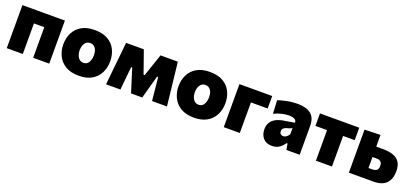

<svg xmlns="http://www.w3.org/2000/svg" viewBox="20 -1300 4487 2098"><g transform="rotate(20 2264.0 -251.0)"><path d="M46 0V-500.5H540V0H353V-355.5H232.5V0Z M887.5 14.5Q791.5 14.5 730.8 -22.8Q670 -60 641 -120.5Q612 -181 612 -251Q612 -326 642 -385.8Q672 -445.5 732.2 -480.5Q792.5 -515.5 883.5 -515.5Q977 -515.5 1037.8 -480.2Q1098.5 -445 1128 -385Q1157.5 -325 1157.5 -251Q1157.5 -175 1126.5 -114.8Q1095.5 -54.5 1035.5 -20Q975.5 14.5 887.5 14.5ZM887 -135.5Q928 -135.5 947.8 -170.5Q967.5 -205.5 967.5 -251Q967.5 -306.5 944.8 -335.8Q922 -365 886 -365Q845.5 -365 823.8 -332.5Q802 -300 802 -251Q802 -205.5 823.8 -170.5Q845.5 -135.5 887 -135.5Z M1200.5 0Q1206 -54 1211.5 -107.5Q1217 -161 1222 -214L1229 -281Q1234.5 -335.5 1240.5 -391Q1246 -446 1251.5 -500.5H1457.5Q1469.5 -467.5 1481 -434.5Q1492.5 -401 1504.5 -368L1549.5 -239H1563L1606.5 -368Q1618 -401.5 1629.5 -435Q1640.5 -468 1651.5 -500.5H1853Q1859 -447 1865.5 -391Q1871.5 -335 1877.5 -281.5L1885.5 -210.5Q1891 -160.5 1897 -107.5Q1903 -54 1909 0H1735.5Q1731 -41.5 1727 -83Q1723 -124.5 1719 -165.5L1708.5 -270H1696L1665.5 -159.5Q1654.5 -119.5 1643.5 -80Q1632.5 -40 1621.5 0H1491Q1478.5 -40 1466.5 -79Q1454 -118 1442 -156.5L1406.5 -270H1394L1384 -168.5Q1380 -126 1375.8 -84Q1371.5 -42 1367.5 0Z M2227 14.5Q2131 14.5 2070.2 -22.8Q2009.5 -60 1980.5 -120.5Q1951.5 -181 1951.5 -251Q1951.5 -326 1981.5 -385.8Q2011.5 -445.5 2071.8 -480.5Q2132 -515.5 2223 -515.5Q2316.5 -515.5 2377.2 -480.2Q2438 -445 2467.5 -385Q2497 -325 2497 -251Q2497 -175 2466 -114.8Q2435 -54.5 2375 -20Q2315 14.5 2227 14.5ZM2226.5 -135.5Q2267.5 -135.5 2287.2 -170.5Q2307 -205.5 2307 -251Q2307 -306.5 2284.2 -335.8Q2261.5 -365 2225.5 -365Q2185 -365 2163.2 -332.5Q2141.5 -300 2141.5 -251Q2141.5 -205.5 2163.2 -170.5Q2185 -135.5 2226.5 -135.5Z M2569.5 0V-500.5H2950.5V-355.5H2756V0Z M3130.5 13Q3064.5 13 3029.2 -28Q2994 -69 2994 -130Q2994 -173.5 3009.5 -202.2Q3025 -231 3049.2 -248.8Q3073.5 -266.5 3100.5 -275.8Q3127.5 -285 3150.5 -289L3284 -311.5Q3286.5 -364 3194 -364Q3159.5 -364 3114.5 -353.5Q3069.5 -343 3024.5 -321L3016.5 -476.5Q3054 -489 3114 -502.2Q3174 -515.5 3247 -515.5Q3343.5 -515.5 3397.8 -472.8Q3452 -430 3452 -334V0H3298L3285.5 -70H3273Q3253.5 -37.5 3218.2 -12.2Q3183 13 3130.5 13ZM3213 -129Q3231.5 -129 3249 -141.8Q3266.5 -154.5 3279 -175.5V-249Q3271.5 -242 3259 -236.8Q3246.5 -231.5 3215 -223.5Q3196 -218.5 3183 -206Q3170 -193.5 3170 -171.5Q3170 -148.5 3183.5 -138.8Q3197 -129 3213 -129Z M3641 0V-355.5H3506V-500.5H3962.5V-355.5H3827.5V0Z M4024 0V-500.5L4208 -506V-370H4282Q4353 -370 4403.2 -353.2Q4453.5 -336.5 4480 -297Q4506.5 -257.5 4506.5 -189Q4506.5 -103 4459.2 -51.5Q4412 0 4305.5 0ZM4208 -121H4250.5Q4280.5 -121 4300.8 -134Q4321 -147 4321 -185.5Q4321 -221.5 4303.5 -235.2Q4286 -249 4259.5 -249H4208Z"/></g></svg>

Font: Heraclito ExtraBold
Style: Regular
Weight: 800
Designer: Kostas Bartsokas (font) & Cristiano Sobral (main changes)
Foundry: Kostas Bartsokas (font) & Cristiano Sobral (main changes)
Version: Version 1.00;July 8, 2020;FontCreator 13.0.0.2655 64-bit